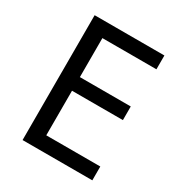

<svg xmlns="http://www.w3.org/2000/svg" viewBox="-169 -832 893 951"><g transform="rotate(30 278.0 -357.0)"><path d="M496 0H97V-714H496V-635H187V-412H478V-334H187V-79H496Z"/></g></svg>

Font: Noto Sans IKEA
Style: Regular
Weight: 400
Designer: Monotype Design Team
Foundry: Monotype Imaging Inc.
Version: Version 2.001